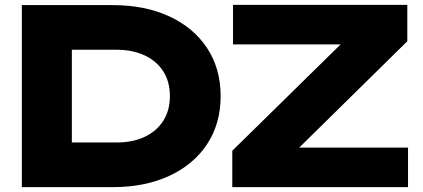

<svg xmlns="http://www.w3.org/2000/svg" viewBox="-20 -771 1743 791"><path d="M444 -750Q577 -750 677.5 -703.5Q778 -657 833.5 -572.5Q889 -488 889 -375Q889 -262 833.5 -177.5Q778 -93 677.5 -46.5Q577 0 444 0H70V-750ZM276 -87 177 -184H460Q527 -184 576.5 -207.5Q626 -231 653 -274Q680 -317 680 -375Q680 -434 653 -476.5Q626 -519 576.5 -542.5Q527 -566 460 -566H177L276 -663ZM937 0V-150L1428 -632L1578 -588H940V-751H1658V-601L1167 -118L1038 -163H1661V0Z"/></svg>

Font: Unbounded
Style: Bold
Weight: 700
Designer: Luke Prowse, Jean-Baptiste Morizot, Fátima Lázaro, Florian Runge
Foundry: NaN
Version: Version 1.700